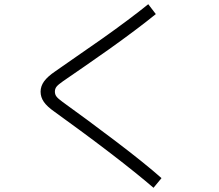

<svg xmlns="http://www.w3.org/2000/svg" viewBox="-20 -818 1040 913"><path d="M748 29 710 75Q673 43 617 -2Q561 -47 495.5 -97Q430 -147 363.5 -196Q297 -245 240 -286Q204 -311 188.5 -333.5Q173 -356 173 -382Q173 -408 189.5 -431Q206 -454 243 -479Q285 -509 343.5 -549Q402 -589 465 -633.5Q528 -678 585.5 -721Q643 -764 685 -798L721 -751Q678 -716 620 -672.5Q562 -629 499.5 -584.5Q437 -540 379.5 -500.5Q322 -461 280 -432Q257 -416 249 -406Q241 -396 241 -382Q241 -369 248.5 -359Q256 -349 278 -333Q334 -293 400 -244Q466 -195 532 -145Q598 -95 654.5 -49.5Q711 -4 748 29Z"/></svg>

Font: Murecho Light
Style: Regular
Weight: 300
Designer: Neil Summerour
Foundry: Positype
Version: Version 1.010; ttfautohint (v1.8.3)